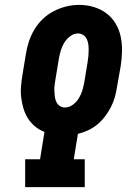

<svg xmlns="http://www.w3.org/2000/svg" viewBox="-20 -766 540 786"><path d="M83 0V-114H144L162 -226Q141 -234 124 -248Q107 -262 95 -280.5Q83 -299 76.5 -320.5Q70 -342 67 -365.5Q64 -389 66 -412.5Q68 -436 72 -460L86 -545Q90 -571 98.5 -596.5Q107 -622 121 -645.5Q135 -669 155.5 -688.5Q176 -708 200.5 -720.5Q225 -733 251 -739.5Q277 -746 304 -746Q335 -746 363.5 -737.5Q392 -729 415 -712Q438 -695 453 -670Q468 -645 474 -616.5Q480 -588 479.5 -557Q479 -526 474 -495L459 -410Q456 -389 450 -368Q444 -347 434 -327.5Q424 -308 410 -289.5Q396 -271 378.5 -256.5Q361 -242 340.5 -232.5Q320 -223 299 -218L282 -114H327V0ZM245 -326Q263 -326 278 -337Q293 -348 302.5 -363.5Q312 -379 317 -395.5Q322 -412 325 -429L339 -514Q341 -526 342 -538Q343 -550 343 -562Q343 -574 341.5 -585Q340 -596 335 -606.5Q330 -617 320.5 -623Q311 -629 299 -629Q282 -629 267 -617.5Q252 -606 243 -591Q234 -576 229 -559.5Q224 -543 221 -526L207 -441Q205 -429 203.5 -417.5Q202 -406 202.5 -394Q203 -382 204.5 -370.5Q206 -359 210.5 -349Q215 -339 224.5 -332.5Q234 -326 245 -326Z"/></svg>

Font: Iosevka Curly Slab HvObl
Style: Regular
Weight: 900
Italic angle: -9°
Monospace: yes
Designer: Belleve Invis
Foundry: Belleve Invis
Version: Version 11.1.0; ttfautohint (v1.8.3)